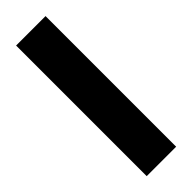

<svg xmlns="http://www.w3.org/2000/svg" viewBox="-250 -751 765 765"><g transform="rotate(-45 133.0 -368.0)"><path d="M216 0H50V-736H216Z"/></g></svg>

Font: Akshar
Style: Bold
Weight: 700
Designer: Tall Chai
Foundry: Tall Chai
Version: Version 1.000